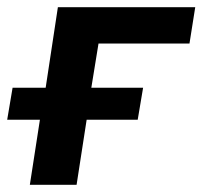

<svg xmlns="http://www.w3.org/2000/svg" viewBox="-23 -514 563 534"><path d="M60 0 88 -181H-3L12 -270H104L138 -494H520L504 -393H251L231 -270H375L360 -181H218L190 0Z"/></svg>

Font: Nunito Sans 10pt
Style: Bold Italic
Weight: 700
Italic angle: -9°
Designer: Vernon Adams
Foundry: Vernon Adams
Version: Version 3.101;gftools[0.9.27]